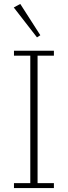

<svg xmlns="http://www.w3.org/2000/svg" viewBox="-20 -956 345 976"><path d="M51 -25H134V-673H51V-698H254V-673H171V-25H254V0H51ZM50 -918 83 -936 185 -777 168 -766Z"/></svg>

Font: IBM Plex Serif ExtLt
Style: Regular
Weight: 200
Designer: Mike Abbink, Paul van der Laan, Pieter van Rosmalen
Foundry: Bold Monday
Version: Version 3.001